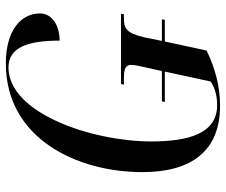

<svg xmlns="http://www.w3.org/2000/svg" viewBox="-78 -685 773 657"><g transform="rotate(-90 308.5 -356.5)"><path d="M275 10C338 10 400 -5 464 -36L495 -179H569L571 -189H497L509 -248C524 -313 541 -319 576 -319H588L590 -329H350L347 -319H370C402 -319 415 -313 415 -294C415 -280 410 -264 406 -243L394 -189H290L288 -179H392L358 -22C332 -5 304 0 277 0C180 0 153 -98 153 -225C153 -429 250 -714 406 -714C475 -714 498 -648 498 -539C550 -539 591 -565 591 -606C591 -673 531 -723 420 -723C162 -723 48 -478 48 -256C48 -86 122 10 275 10Z"/></g></svg>

Font: Noto Serif Display ExtraCondensed Medium
Style: Italic
Weight: 500
Width: 2
Italic angle: -12°
Designer: Monotype Design Team
Foundry: Monotype Imaging Inc.
Version: Version 2.009